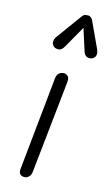

<svg xmlns="http://www.w3.org/2000/svg" viewBox="-129 -893 544 940"><g transform="rotate(15 143.0 -423.0)"><path d="M97.5 0Q83.5 0 75.8 -8Q68 -16 70 -34.5L118 -506.5Q120 -524.5 130.5 -533Q141 -541.5 155 -541.5Q166.5 -541.5 175 -532.5Q183.5 -523.5 181 -502.5L131.5 -36Q129.5 -18 119.2 -9Q109 0 97.5 0ZM266.5 -647Q251.5 -642 240 -648.2Q228.5 -654.5 224.5 -668.5L188.5 -780.5L125.5 -669.5Q113 -648 97.8 -647.2Q82.5 -646.5 73 -654Q62 -664.5 62.5 -677.5Q63 -690.5 71 -702L164 -830Q172.5 -842.5 180.8 -844Q189 -845.5 196.5 -845.5Q201 -845.5 208.5 -841Q216 -836.5 219.5 -828L279 -699.5Q289.5 -676.5 283.8 -663.5Q278 -650.5 266.5 -647Z"/></g></svg>

Font: Edu SA Hand
Style: Regular
Weight: 400
Designer: Tina and Corey Anderson, Eben Sorkin, Mirko Velimirovic
Foundry: Google for Education
Version: Version 2.000